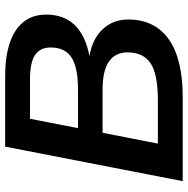

<svg xmlns="http://www.w3.org/2000/svg" viewBox="-12 -716 728 744"><g transform="rotate(-90 352.0 -344.0)"><path d="M648.4 -211.9Q648.4 -108.4 572 -54.2Q495.6 0 348.1 0H22L155.8 -688H428.7Q544.4 -688 606 -647Q667.5 -606 667.5 -529.3Q667.5 -392.6 506.8 -361.3Q573.7 -350.1 611.1 -309.8Q648.4 -269.5 648.4 -211.9ZM227.5 -405.8H377.4Q463.4 -405.8 501.7 -431.2Q540 -456.5 540 -511.7Q540 -553.2 510.5 -572.5Q481 -591.8 415.5 -591.8H263.7ZM167.5 -96.2H334Q436.5 -96.2 478.8 -124.5Q521 -152.8 521 -214.4Q521 -260.7 485.8 -285.6Q450.7 -310.5 376.5 -310.5H209.5Z"/></g></svg>

Font: Arimo SemiBold
Style: Italic
Weight: 600
Italic angle: -12°
Version: Version 1.33